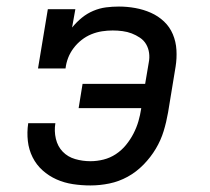

<svg xmlns="http://www.w3.org/2000/svg" viewBox="-20 -558 640 586"><path d="M256 8Q229 8 202.5 4Q176 0 152.5 -10.5Q129 -21 110 -38Q91 -55 79.5 -78Q68 -101 65 -127.5Q62 -154 66 -181Q66 -181 66 -181.5Q66 -182 66 -182H149Q149 -182 149 -182Q149 -182 149 -182Q145 -158 150.5 -134.5Q156 -111 171.5 -95Q187 -79 209.5 -72.5Q232 -66 256 -66Q276 -66 296 -71Q316 -76 333.5 -87.5Q351 -99 364.5 -115.5Q378 -132 387.5 -150.5Q397 -169 402.5 -188Q408 -207 411 -227V-228H220L232 -302H423L434 -367Q437 -382 435 -396.5Q433 -411 426 -423Q419 -435 407 -443Q395 -451 382 -456Q369 -461 354 -463Q339 -465 324 -465Q308 -465 291.5 -462.5Q275 -460 259 -453.5Q243 -447 229 -436Q215 -425 204.5 -411Q194 -397 188 -381.5Q182 -366 180 -349H96L126 -530H210L200 -474Q214 -491 230 -504Q246 -517 265 -525Q284 -533 303.5 -535.5Q323 -538 343 -538Q368 -538 393 -533.5Q418 -529 440.5 -519Q463 -509 480.5 -492.5Q498 -476 507.5 -453.5Q517 -431 518.5 -405.5Q520 -380 516 -355L493 -215Q488 -186 479.5 -158Q471 -130 455.5 -104Q440 -78 418 -55.5Q396 -33 369.5 -18.5Q343 -4 314 2Q285 8 256 8Z"/></svg>

Font: Iosevka Curly Slab ExObl
Style: Regular
Weight: 400
Width: 7
Italic angle: -9°
Monospace: yes
Designer: Belleve Invis
Foundry: Belleve Invis
Version: Version 11.1.0; ttfautohint (v1.8.3)